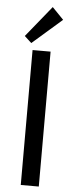

<svg xmlns="http://www.w3.org/2000/svg" viewBox="-62 -977 396 1008"><g transform="rotate(5 135.5 -472.5)"><path d="M88 0H183V-711H88ZM41 -781 78 -747 234 -883 174 -945Z"/></g></svg>

Font: Telex Regular
Style: Regular
Weight: 400
Designer: Andres Torresi
Foundry: Andres Torresi
Version: Version 1.001